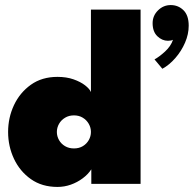

<svg xmlns="http://www.w3.org/2000/svg" viewBox="-20 -726 765 758"><path d="M621 -454.5 590 -491.5Q608.5 -501.5 631.5 -522.5Q654.5 -543.5 663 -569Q656 -565 643 -565Q620 -565 601.2 -583Q582.5 -601 582.5 -634.5Q582.5 -664 603.8 -685Q625 -706 654 -706Q683.5 -706 704.2 -685.8Q725 -665.5 725 -624.5Q725 -591 710.5 -557.5Q696 -524 672.2 -496.8Q648.5 -469.5 621 -454.5ZM207 12Q145.5 12 102 -18.8Q58.5 -49.5 35.2 -99Q12 -148.5 12 -205Q12 -261.5 35.2 -311Q58.5 -360.5 102 -391.5Q145.5 -422.5 207 -422.5Q242.5 -422.5 270.2 -412.8Q298 -403 315.8 -389.2Q333.5 -375.5 339 -362.5V-688H535V0H340.5V-57.5Q327.5 -37.5 306.2 -21.8Q285 -6 259.5 3Q234 12 207 12ZM272 -140Q292 -140 307 -149Q322 -158 330.5 -173Q339 -188 339 -205Q339 -222 330.5 -237Q322 -252 307 -261.2Q292 -270.5 272 -270.5Q252 -270.5 236.8 -261.2Q221.5 -252 213 -237Q204.5 -222 204.5 -205Q204.5 -188 213 -173Q221.5 -158 236.8 -149Q252 -140 272 -140Z"/></svg>

Font: League Spartan Thin Black
Style: Regular
Weight: 900
Version: Version 2.002